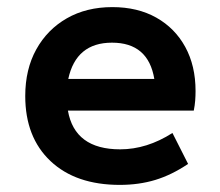

<svg xmlns="http://www.w3.org/2000/svg" viewBox="-20 -508 620 540"><path d="M317 12Q193 12 122 -55Q51 -122 51 -238Q51 -313 82 -369Q113 -425 168 -456.5Q223 -488 296 -488Q367 -488 419.5 -458.5Q472 -429 501 -376Q530 -323 530 -252Q530 -239 529 -225.5Q528 -212 525 -197H171Q190 -88 318 -88Q393 -88 465 -134L509 -47Q463 -16 417 -2Q371 12 317 12ZM172 -286H414Q397 -388 295 -388Q194 -388 172 -286Z"/></svg>

Font: Sometype Mono
Style: Bold
Weight: 700
Monospace: yes
Designer: Ryoichi Tsunekawa
Foundry: Dharma Type
Version: Version 1.000; ttfautohint (v1.8.3)